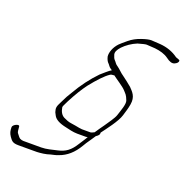

<svg xmlns="http://www.w3.org/2000/svg" viewBox="-133 -740 980 1003"><g transform="rotate(20 357.0 -238.5)"><path d="M539.9 -615C527.9 -615 510.3 -611 487.2 -603C464 -595 442.9 -584 423.8 -568C404.7 -552 392.8 -542 386 -535C362.5 -510 351.9 -479 354.5 -457C358.2 -442 363.4 -433 367.8 -428C376.7 -420 381.1 -409 390.8 -403L399.6 -397C388.8 -392 356.2 -362 346.7 -354C307.7 -314 272.4 -267 241.5 -213C236 -203 230 -194 225.3 -186L206.7 -149C190.9 -119 190.5 -112 197.1 -90C199.1 -85 201.9 -80 204.8 -75C214.1 -56 237.7 -43 276.2 -35C294.6 -31 319.1 -24 342.3 -24H390.3C393.5 -24 397 -25 400.6 -26C396.3 -17 389.6 -8 382.8 3L370.5 22C343.6 66 318.1 84 277 93C249.8 99 219.8 108 190.2 108H91.6C84.6 108 78.6 106 72.1 103C68.1 101 61 93 50.9 79C47.9 75 46.3 64 45.2 46C45.5 29 8.7 47 8.8 61C8.9 81 11.5 94 22.6 110C34.8 126 39.8 138 73.8 138H156C173.6 138 184.8 138 191.6 137C204 136 220 134 231.6 131L248.8 126C263.9 122 275.5 121 291.9 114C331.8 100 365.6 71 392.5 25L404 6C415.5 -11 427.8 -28 438.5 -45C451.3 -53 457.6 -61 456 -69C456.4 -70 456.4 -70 456 -71C475 -97 524.2 -159 534.8 -196C542.7 -224 547.4 -234 552.4 -263C560.1 -309 537.2 -328 518.7 -348C512.3 -354 471.3 -386 463.7 -391C452 -398 433.5 -418 421.4 -426C406.6 -435 405.7 -443 395.3 -453C391.3 -457 387.2 -465 383.5 -478C379.9 -491 386.6 -506 403.3 -524C422.3 -544 449.8 -563 477.4 -574C501.7 -581 517.7 -585 524.9 -585L572.5 -582C601.6 -579 628.7 -571 647.8 -557C667.4 -542 682.9 -537 695.9 -543C708.8 -549 714.3 -556 714.2 -564C714.2 -570 695.7 -573 691.1 -576C662.5 -597 628.4 -609 589.9 -612ZM424.1 -376 423 -375C439.4 -362 480 -337 494.5 -321C508.2 -305 513.4 -304 524.4 -275C531.7 -257 516.3 -218 506.5 -187C500.6 -168 475.2 -134 461.3 -113C449.8 -96 437.1 -80 426 -62C416.1 -57 409.3 -54 406.1 -54H358.1C354.1 -54 348.9 -55 342.1 -56C325.6 -59 311.6 -62 295.6 -64C277.2 -66 264.8 -73 251.1 -79C235.9 -87 226.2 -103 222.4 -126C221.6 -130 224.8 -138 230.7 -149L239 -166C262.3 -211 284.9 -248 306.7 -277C343.3 -323 373.5 -355 397.4 -371C403 -375 410.5 -376 418.5 -376Z"/></g></svg>

Font: MewTooHand
Style: UltimateCondIta
Weight: 400
Designer: Mew Too, Robert Jablonski
Version: Version 0.77